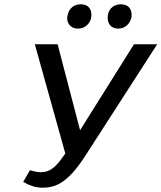

<svg xmlns="http://www.w3.org/2000/svg" viewBox="-20 -864 751 893"><path d="M180 9Q152 9 129 1Q106 -7 88 -18L119 -72Q135 -68 147 -65.5Q159 -63 170 -63Q197 -63 218 -76.5Q239 -90 260.5 -118Q282 -146 309 -189L603 -658H711L381 -146Q350 -97 319.5 -62.5Q289 -28 256 -9.5Q223 9 180 9ZM291 -124 142 -658H248L370 -191ZM343 -731Q325 -731 312.5 -739.5Q300 -748 295 -763Q290 -778 295 -795Q300 -818 316 -831Q332 -844 356 -844Q374 -844 385.5 -836.5Q397 -829 402 -814.5Q407 -800 404 -782Q400 -760 383 -745.5Q366 -731 343 -731ZM530 -731Q512 -731 500 -739.5Q488 -748 483.5 -763Q479 -778 482 -795Q486 -818 502.5 -831Q519 -844 542 -844Q560 -844 572 -836.5Q584 -829 589 -814.5Q594 -800 591 -782Q586 -760 569.5 -745.5Q553 -731 530 -731Z"/></svg>

Font: Ysabeau Infant SemiBold
Style: Italic
Weight: 600
Italic angle: -12°
Designer: Christian Thalmann (Catharsis Fonts)
Version: Version 2.002; featfreeze: ss01,ss02,lnum